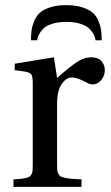

<svg xmlns="http://www.w3.org/2000/svg" viewBox="-20 -724 429 744"><path d="M32.2 0V-28.8Q52.2 -30.3 62.3 -31.2Q72.3 -32.2 82.3 -34.9Q92.3 -37.6 95.9 -40.5Q99.6 -43.5 102.8 -50.5Q106 -57.6 106.4 -65.2Q106.9 -72.8 106.9 -86.9V-401.9Q106.9 -428.2 101.1 -436Q95.2 -443.8 75.2 -446.8L37.1 -452.1V-477.1L189 -502L201.2 -421.9Q253.9 -468.3 280.5 -485.1Q307.1 -502 333 -502Q359.9 -502 373 -487.1Q386.2 -472.2 386.2 -453.1Q386.2 -430.2 372.1 -413.6Q357.9 -397 339.8 -397Q328.1 -397 319.8 -401.9Q280.8 -423.8 257.8 -423.8Q236.8 -423.8 219 -398.4Q201.2 -373 201.2 -320.8V-86.9Q201.2 -72.8 201.7 -65.2Q202.1 -57.6 206.3 -50.5Q210.4 -43.5 214.8 -40.5Q219.2 -37.6 232.2 -34.9Q245.1 -32.2 257.8 -31.2Q270.5 -30.3 295.9 -28.8V0ZM374 -567.9H350.1Q349.1 -577.6 344.2 -588.1Q339.4 -598.6 327.9 -611.1Q316.4 -623.5 293 -631.3Q269.5 -639.2 236.8 -639.2Q204.1 -639.2 180.7 -631.3Q157.2 -623.5 146 -611.1Q134.8 -598.6 129.9 -588.1Q125 -577.6 124 -567.9H100.1Q100.1 -589.8 102.3 -606.4Q104.5 -623 112.5 -642.6Q120.6 -662.1 134.5 -674.6Q148.4 -687 174.6 -695.6Q200.7 -704.1 236.8 -704.1Q272.9 -704.1 299.1 -695.6Q325.2 -687 339.4 -674.6Q353.5 -662.1 361.6 -642.6Q369.6 -623 371.8 -606.4Q374 -589.8 374 -567.9Z"/></svg>

Font: Heuristica
Style: Regular
Weight: 400
Version: Version 1.0.2